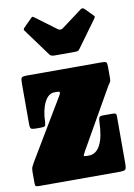

<svg xmlns="http://www.w3.org/2000/svg" viewBox="-88 -843 626 900"><g transform="rotate(-10 225.0 -393.5)"><path d="M171 -420Q142 -420 123.8 -384.5Q105.5 -349 103.5 -290Q103 -275 98.5 -271.5Q94 -268 78 -268H56Q38.5 -268 33.2 -272Q28 -276 28 -294.5V-490Q28 -509.5 32.5 -514.8Q37 -520 57 -520H414Q430 -520 434.5 -516.2Q439 -512.5 439 -495.5V-442.5Q439 -425.5 434 -419.2Q429 -413 423.5 -403.5L262.5 -121Q256.5 -110 254.8 -105Q253 -100 270 -100H279Q313 -100 332.8 -137.2Q352.5 -174.5 354.5 -247Q355 -261.5 358 -267.8Q361 -274 377 -274H423Q433 -274 436.5 -271.2Q440 -268.5 440 -258.5V-35Q440 -12 435.2 -6Q430.5 0 407 0H25Q13.5 0 9.2 -2.2Q5 -4.5 5 -16V-73Q5 -87 9.8 -96.5Q14.5 -106 20 -115.5L189 -398Q196 -409.5 196.2 -414.8Q196.5 -420 182 -420ZM178.5 -598.5 82.5 -729.5Q77 -735 86.5 -744.5L123.5 -781.5Q129 -787 131 -786.8Q133 -786.5 139.5 -782L237 -709.5Q250 -700 262 -709L360.5 -782.5Q369 -789 378.5 -779.5L413 -744.5Q418.5 -739 418.8 -736.5Q419 -734 414.5 -727.5L320.5 -598.5Q316.5 -592.5 310.8 -591.2Q305 -590 294 -590H201.5Q184.5 -590 178.5 -598.5Z"/></g></svg>

Font: Besley* Condensed Fatface
Style: Regular
Weight: 900
Width: 3
Designer: Owen Earl
Foundry: indestructible type*
Version: Version 3.000; ttfautohint (v1.8.3)